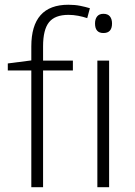

<svg xmlns="http://www.w3.org/2000/svg" viewBox="-20 -785 566 805"><path d="M285.6 -489.7H160.6V0H111.3V-489.7H12.7V-519L111.3 -531.7V-590.3Q111.3 -765.1 266.6 -765.1Q293.9 -765.1 315.9 -760.7Q337.9 -756.3 356.9 -750.5L345.7 -709Q328.6 -714.8 307.9 -718.8Q287.1 -722.7 267.1 -722.7Q210.4 -722.7 185.5 -691.7Q160.6 -660.6 160.6 -590.8V-530.8H285.6ZM413.6 -727.1Q432.1 -727.1 440.9 -716.1Q449.7 -705.1 449.7 -686.5Q449.7 -646.5 413.6 -646.5Q378.4 -646.5 378.4 -686.5Q378.4 -705.1 387.2 -716.1Q396 -727.1 413.6 -727.1ZM437.5 -530.8V0H388.2V-530.8Z"/></svg>

Font: Open Sans Light
Style: Regular
Weight: 300
Designer: Monotype Design Team
Foundry: Monotype Imaging Inc.
Version: Version 3.000; ttfautohint (v1.8.4)